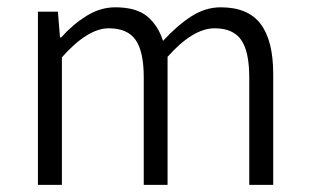

<svg xmlns="http://www.w3.org/2000/svg" viewBox="-20 -516 862 536"><path d="M85.9 0V-483.4H141.6L147.5 -411.6H150.9Q182.6 -447.3 221.2 -471.4Q259.8 -495.6 301.8 -495.6Q359.9 -495.6 390.4 -470.7Q420.9 -445.8 435.1 -401.9Q474.6 -444.8 513.9 -470.2Q553.2 -495.6 596.2 -495.6Q672.4 -495.6 707.5 -449.2Q742.7 -402.8 742.7 -309.6V0H675.8V-300.3Q675.8 -372.1 653.3 -404.5Q630.9 -437 579.1 -437Q518.6 -437 447.8 -357.4V0H381.3V-300.3Q381.3 -372.1 358.6 -404.5Q335.9 -437 283.7 -437Q224.6 -437 152.8 -356V0Z"/></svg>

Font: Varta Light Light
Style: Regular
Weight: 300
Version: Version 1.004